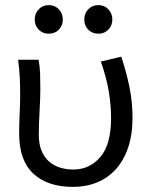

<svg xmlns="http://www.w3.org/2000/svg" viewBox="-20 -720 590 752"><path d="M116 -644Q116 -620 131.5 -604Q147 -588 171 -588Q195 -588 210.5 -604Q226 -620 226 -644Q226 -667 210.5 -683.5Q195 -700 171 -700Q147 -700 131.5 -683.5Q116 -667 116 -644ZM310 -644Q310 -620 325.5 -604Q341 -588 365 -588Q389 -588 404.5 -604Q420 -620 420 -644Q420 -667 404.5 -683.5Q389 -700 365 -700Q341 -700 325.5 -683.5Q310 -667 310 -644ZM51 -486Q56 -448 57.5 -415Q59 -382 59 -353Q59 -314 57 -275Q55 -236 55 -197Q55 -91 111 -39.5Q167 12 266 12Q317 12 360 -5.5Q403 -23 434 -57.5Q465 -92 482 -142.5Q499 -193 499 -259Q499 -320 487 -379Q475 -438 455 -498L375 -479Q397 -416 406 -362Q415 -308 415 -257Q415 -154 373 -105Q331 -56 267 -56Q240 -56 215.5 -63.5Q191 -71 172.5 -87Q154 -103 143 -129Q132 -155 132 -192Q132 -234 135 -284.5Q138 -335 138 -373Q138 -405 137 -432.5Q136 -460 131 -486Z"/></svg>

Font: Codetta
Style: Regular
Weight: 400
Italic angle: -11°
Designer: Ulrich Proeller
Foundry: PROSA GmbH
Version: Version 2.00;September 29, 2018;FontCreator 11.5.0.2427 64-b